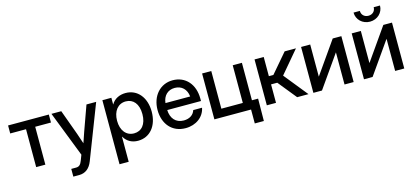

<svg xmlns="http://www.w3.org/2000/svg" viewBox="-71 -1304 4521 2084"><g transform="rotate(-15 2190.0 -262.5)"><path d="M185.5 -425.8V0H288.6V-425.8H465.8V-515.6H7.8V-425.8Z M604 117.2H548.3V204.1H613.8C683.6 204.1 734.4 165 763.2 90.3L997.6 -515.6H888.7L787.1 -232.9C773.4 -194.3 760.3 -155.8 747.6 -117.2C734.9 -155.8 722.2 -194.3 708.5 -232.9L605.5 -515.6H495.1L694.3 -3.4L670.9 57.6C655.3 99.6 636.2 117.2 604 117.2Z M1067.4 -515.6V204.1H1170.4V-77.6H1171.9C1206.5 -18.6 1261.7 10.3 1329.1 10.3C1463.4 10.3 1552.7 -98.1 1552.7 -257.8C1552.7 -417 1462.9 -525.9 1329.6 -525.9C1262.7 -525.9 1202.6 -498 1169.9 -441.4H1168.5V-515.6ZM1308.1 -78.6C1220.2 -78.6 1163.6 -149.4 1163.6 -257.8C1163.6 -366.2 1220.2 -437.5 1308.1 -437.5C1391.1 -437.5 1448.2 -374.5 1448.2 -257.8C1448.2 -141.6 1391.1 -78.6 1308.1 -78.6Z M1863.8 11.7C1980.5 11.7 2072.3 -57.1 2091.3 -156.7H1992.2C1977.5 -107.9 1932.6 -74.2 1865.2 -74.2C1774.9 -74.2 1723.1 -137.2 1719.7 -230H2099.1V-257.8C2099.1 -417 2004.4 -527.3 1858.4 -527.3C1717.8 -527.3 1618.2 -414.1 1618.2 -256.8C1618.2 -101.1 1710.9 11.7 1863.8 11.7ZM1998.5 -308.1H1720.7C1729.5 -390.1 1781.7 -441.4 1859.4 -441.4C1937.5 -441.4 1990.2 -390.1 1998.5 -308.1Z M2188 -515.6V0H2600.1V156.2H2702.1L2704.6 -94.7H2635.3V-515.6H2532.2V-92.3H2291V-515.6Z M2777.3 -515.6V0H2880.4V-207.5H2950.2L3118.2 0H3245.6L3031.2 -265.6L3242.7 -515.6H3115.7L2931.2 -299.8H2880.4V-515.6Z M3650.4 0H3752.9V-515.6H3655.8L3403.8 -155.8H3402.8V-515.6H3300.3V0H3397L3649.4 -359.9H3650.4Z M4219.2 0H4321.8V-515.6H4224.6L3972.7 -155.8H3971.7V-515.6H3869.1V0H3965.8L4218.3 -359.9H4219.2ZM4095.7 -586.9C4179.2 -586.9 4244.1 -648.9 4244.1 -728.5H4173.3C4173.3 -684.1 4141.1 -653.3 4095.7 -653.3C4049.8 -653.3 4017.6 -684.1 4017.6 -728.5H3946.8C3946.8 -648.9 4011.7 -586.9 4095.7 -586.9Z"/></g></svg>

Font: Inteeer Medium
Style: Regular
Weight: 500
Designer: Rasmus Andersson
Foundry: rsms
Version: Version 4.001;Glyphs 3.4 (3402)